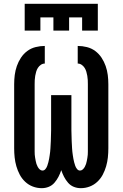

<svg xmlns="http://www.w3.org/2000/svg" viewBox="-20 -975 640 1003"><path d="M402 8Q383 8 365.5 1Q348 -6 335.5 -20.5Q323 -35 314.5 -51.5Q306 -68 300 -86Q294 -68 285.5 -51.5Q277 -35 264.5 -20.5Q252 -6 234.5 1Q217 8 198 8Q174 8 151.5 -0.5Q129 -9 111.5 -25.5Q94 -42 83 -63Q72 -84 65.5 -106.5Q59 -129 56.5 -152.5Q54 -176 54 -200V-535Q54 -559 57 -583Q60 -607 68 -630Q76 -653 89.5 -673.5Q103 -694 122.5 -708.5Q142 -723 166 -729Q190 -735 214 -735V-643Q203 -643 193.5 -636.5Q184 -630 178 -620.5Q172 -611 169 -600.5Q166 -590 164 -579Q162 -568 161.5 -557Q161 -546 161 -535V-200Q161 -192 161 -183.5Q161 -175 161.5 -167Q162 -159 163.5 -151Q165 -143 166.5 -134.5Q168 -126 170.5 -118.5Q173 -111 177 -103.5Q181 -96 187.5 -90Q194 -84 202 -84Q211 -84 217.5 -92Q224 -100 227 -109Q230 -118 232.5 -127Q235 -136 236.5 -145Q238 -154 239.5 -163.5Q241 -173 242 -182Q243 -191 243.5 -200.5Q244 -210 244.5 -219.5Q245 -229 245.5 -238Q246 -247 246 -256.5Q246 -266 246.5 -275.5Q247 -285 247 -294V-478H353V-294Q353 -285 353.5 -275.5Q354 -266 354 -256.5Q354 -247 354.5 -238Q355 -229 355.5 -219.5Q356 -210 356.5 -200.5Q357 -191 358 -182Q359 -173 360.5 -163.5Q362 -154 363.5 -145Q365 -136 367.5 -127Q370 -118 373 -109Q376 -100 382.5 -92Q389 -84 398 -84Q406 -84 412.5 -90Q419 -96 423 -103.5Q427 -111 429.5 -118.5Q432 -126 433.5 -134.5Q435 -143 436.5 -151Q438 -159 438.5 -167Q439 -175 439 -183.5Q439 -192 439 -200V-535Q439 -546 438.5 -557Q438 -568 436 -579Q434 -590 431 -600.5Q428 -611 422 -620.5Q416 -630 406.5 -636.5Q397 -643 386 -643V-735Q410 -735 434 -729Q458 -723 477.5 -708.5Q497 -694 510.5 -673.5Q524 -653 532 -630Q540 -607 543 -583Q546 -559 546 -535V-200Q546 -176 543.5 -152.5Q541 -129 534.5 -106.5Q528 -84 517 -63Q506 -42 488.5 -25.5Q471 -9 448.5 -0.5Q426 8 402 8ZM109 -815V-955H491V-815H409V-884H341V-815H259V-884H191V-815Z"/></svg>

Font: Iosevka Curly Slab SmBdEx
Style: Regular
Weight: 600
Width: 7
Monospace: yes
Designer: Belleve Invis
Foundry: Belleve Invis
Version: Version 11.1.0; ttfautohint (v1.8.3)